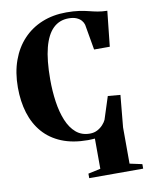

<svg xmlns="http://www.w3.org/2000/svg" viewBox="-104 -826 868 1132"><g transform="rotate(-10 330.0 -260.0)"><path d="M336.5 233V206L410.5 190L410 9Q401.5 9.5 391.5 10.2Q381.5 11 368.5 11Q278 11 211.2 -16.5Q144.5 -44 101 -94.2Q57.5 -144.5 36.2 -213.5Q15 -282.5 15 -366Q15 -455.5 40.8 -527Q66.5 -598.5 114 -649Q161.5 -699.5 227 -726.2Q292.5 -753 372.5 -753Q417.5 -753 449.2 -748.2Q481 -743.5 506 -737Q531 -730.5 556.2 -725.8Q581.5 -721 613 -720.5L590.5 -509H496.5L470 -661.5Q466.5 -675 456 -687.5Q445.5 -700 426.8 -708Q408 -716 379.5 -716Q325 -716 287.5 -680Q250 -644 230.5 -569.8Q211 -495.5 211 -378.5Q211 -309.5 220.2 -245.8Q229.5 -182 250 -132.2Q270.5 -82.5 304 -53.8Q337.5 -25 386.5 -25Q412 -25 431.8 -35.5Q451.5 -46 465.2 -61.2Q479 -76.5 485 -90L528.5 -225L603 -218.5L585 -27L585.5 190L659.5 206V233Z"/></g></svg>

Font: Merriweather 120pt ExtraBold
Style: Regular
Weight: 800
Version: Version 2.100